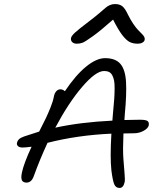

<svg xmlns="http://www.w3.org/2000/svg" viewBox="-20 -952 753 941"><path d="M356.9 -737.8Q341.3 -737.8 333.5 -746.1Q325.7 -754.4 328.1 -766.1Q330.6 -776.4 346.9 -791.7Q363.3 -807.1 423.8 -853Q445.8 -869.6 467.5 -888.2Q489.3 -906.7 498 -914.3Q506.8 -921.9 518.3 -927Q529.8 -932.1 543.9 -932.1Q565.9 -932.1 579.3 -921.6Q592.8 -911.1 606.9 -880.9Q619.1 -856 632.8 -835.7Q646.5 -815.4 656.5 -805.2Q666.5 -794.9 675 -786.4Q683.6 -777.8 687 -771.2Q690.4 -764.6 689 -756.8Q687.5 -748.5 678 -743.2Q668.5 -737.8 655.8 -737.8Q632.3 -737.8 615.7 -746.1Q599.1 -754.4 579.3 -780Q559.6 -805.7 534.2 -856Q473.6 -802.2 435.3 -774.7Q397 -747.1 384 -742.4Q371.1 -737.8 356.9 -737.8ZM90.8 -229Q75.7 -229 68.6 -235.4Q61.5 -241.7 63 -251Q65.4 -262.2 73 -269.5Q80.6 -276.9 98.1 -283.2Q166 -305.2 171.9 -307.1Q193.4 -349.1 204.1 -371.3Q214.8 -393.6 227.5 -425Q240.2 -456.5 244.1 -479Q247.1 -495.1 255.6 -504.6Q264.2 -514.2 275.9 -514.2Q288.6 -514.2 297.9 -504.9Q350.6 -583.5 401.6 -625.2Q452.6 -667 495.1 -667Q545.9 -667 570.1 -638.9Q594.2 -610.8 597.7 -550Q601.1 -489.3 591.8 -394Q589.8 -374.5 589.8 -363.8Q601.6 -363.8 627 -364.5Q652.3 -365.2 665 -365.2Q694.8 -365.2 703.1 -358.9Q711.4 -352.5 709 -337.9Q706.1 -323.2 684.1 -311Q662.1 -298.8 636.2 -298.8Q602.1 -298.8 585 -297.9Q581.5 -219.2 584.7 -174.6Q587.9 -129.9 590.6 -99.9Q593.3 -69.8 590.8 -59.1Q584.5 -30.8 565.9 -30.8Q547.4 -30.8 539.8 -49.1Q532.2 -67.4 525.9 -117.2Q519 -178.7 525.9 -296.9Q359.9 -289.6 212.9 -252Q173.3 -166 146 -89.8Q134.8 -57.1 109.9 -57.1Q93.8 -57.1 87.9 -67.6Q82 -78.1 86.9 -104Q96.2 -150.4 134.8 -232.9Q104.5 -229 90.8 -229ZM490.2 -604Q449.2 -604 382.6 -526.1Q315.9 -448.2 251 -326.2Q372.6 -353 530.8 -360.8Q531.2 -368.7 532.5 -382.3Q533.7 -396 534.2 -401.9Q538.1 -440.9 539.8 -466.3Q541.5 -491.7 541.7 -516.6Q542 -541.5 539.3 -556.2Q536.6 -570.8 530.5 -582.5Q524.4 -594.2 514.6 -599.1Q504.9 -604 490.2 -604Z"/></svg>

Font: Shantell Sans Irregular Bouncy
Style: Italic
Weight: 300
Italic angle: -11.31°
Designer: Stephen Nixon, Anya Danilova, Shantell Martin
Foundry: Arrow Type
Version: Version 1.006;[9816181b4]